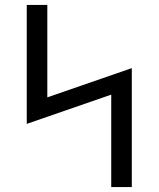

<svg xmlns="http://www.w3.org/2000/svg" viewBox="-20 -755 640 775"><path d="M429 0V-373L88 -255V-735H171V-362L512 -480V0Z"/></svg>

Font: Nova
Style: Regular
Weight: 400
Monospace: yes
Designer: Belleve Invis
Foundry: Belleve Invis
Version: Version 24.1.4; ttfautohint (v1.8.4)